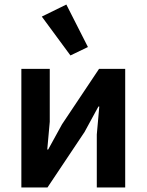

<svg xmlns="http://www.w3.org/2000/svg" viewBox="-20 -825 645 845"><path d="M290 -581 367 -618 272 -805 164 -752ZM74 0H189L352 -244L413 -356H417L406 -233V0H531V-522H416L253 -278L192 -167H188L199 -289V-522H74Z"/></svg>

Font: Braiins Sans SemiBold
Style: Regular
Weight: 600
Designer: Mike Abbink, Paul van der Laan, Pieter van Rosmalen, Jiri Chlebus, Lubos Buracinsky
Foundry: Bold Monday, Sudetype
Version: Version 1.000;hotconv 1.0.109;makeotfexe 2.5.65596